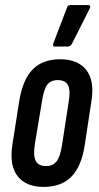

<svg xmlns="http://www.w3.org/2000/svg" viewBox="-20 -729 389 755"><path d="M151 6Q82 6 49 -36.5Q16 -79 29 -162L56 -334Q70 -417 109 -456.5Q148 -496 217 -496Q286 -496 319.5 -453.5Q353 -411 339 -328L313 -157Q300 -74 260.5 -34Q221 6 151 6ZM161 -76Q188 -76 202.5 -94.5Q217 -113 224 -159L250 -328Q258 -374 247.5 -394Q237 -414 207 -414Q179 -414 165.5 -395.5Q152 -377 145 -330L117 -162Q110 -117 120.5 -96.5Q131 -76 161 -76ZM195 -546Q190 -546 189 -550Q188 -554 190 -559L243 -698Q245 -705 249 -707Q253 -709 259 -709H328Q333 -709 334.5 -705Q336 -701 333 -696L263 -557Q257 -546 246 -546Z"/></svg>

Font: Sofia Sans Extra Condensed SemiBold
Style: Italic
Weight: 600
Italic angle: -9°
Designer: Botio Nikoltchev, Ani Petrova
Foundry: lettersoup
Version: Version 4.101